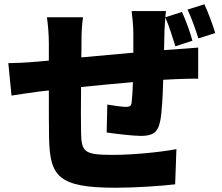

<svg xmlns="http://www.w3.org/2000/svg" viewBox="-20 -824 1040 900"><path d="M749 -589 751 -679C752 -697 753 -722 755 -742C774 -700 788 -650 802 -607L882 -633C872 -671 852 -727 833 -768L755 -743C756 -756 757 -766 758 -772H597C600 -752 605 -699 605 -672V-577C524 -570 438 -562 361 -555C362 -585 362 -611 362 -628C362 -676 364 -705 369 -743H200C205 -706 209 -666 209 -619V-540L154 -535C96 -530 45 -528 19 -528L34 -376C60 -380 132 -391 164 -395L209 -400C209 -311 209 -220 210 -178C214 1 250 56 522 56C613 56 734 48 801 40L807 -125C728 -110 601 -98 510 -98C374 -98 362 -111 360 -203C359 -247 359 -332 360 -416C437 -424 523 -432 603 -439C602 -401 600 -367 597 -343C595 -326 587 -323 570 -323C552 -323 512 -329 483 -334L480 -203C519 -197 605 -187 639 -187C693 -187 720 -200 731 -257C739 -297 743 -373 745 -450C767 -451 786 -452 803 -453C830 -454 890 -456 909 -455V-601C876 -598 831 -595 804 -593ZM859 -779C879 -738 896 -687 910 -644L989 -669C978 -706 957 -763 938 -804Z"/></svg>

Font: Noto Sans T Chinese Black
Style: Bold
Weight: 900
Designer: Ryoko NISHIZUKA (kana & ideographs); Paul D. Hunt (Latin, Greek & Cyrillic); Wenlong ZHANG (bopomofo); Sandoll Communica
Foundry: Adobe Systems Incorporated
Version: Version 1.000;PS 1;hotconv 1.0.78;makeotf.lib2.5.61930